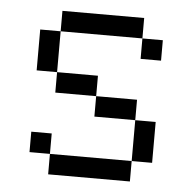

<svg xmlns="http://www.w3.org/2000/svg" viewBox="-43 -543 585 585"><g transform="rotate(5 250.0 -250.0)"><path d="M437.5 -375V-437.5H375V-375ZM125 -62.5V0H375V-62.5ZM125 -62.5V-125H62.5V-62.5ZM375 -62.5H437.5Q437.5 -62.5 437.5 -187.5H375Q375 -187.5 375 -62.5ZM375 -187.5V-250H250V-187.5ZM250 -250V-312.5H125V-250ZM125 -312.5Q125 -312.5 125 -437.5H62.5Q62.5 -437.5 62.5 -312.5ZM125 -437.5H375V-500H125Z"/></g></svg>

Font: UnifontExMono
Style: Regular
Weight: 500
Version: Version 15.0.06